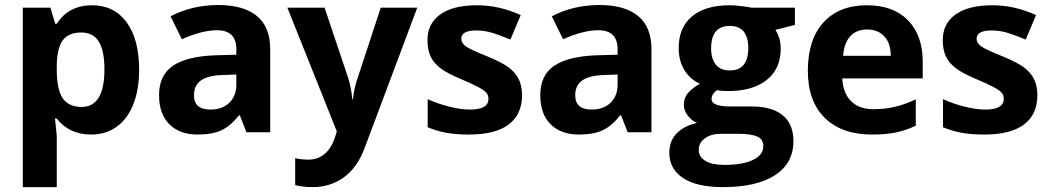

<svg xmlns="http://www.w3.org/2000/svg" viewBox="-20 -538 4275 781"><path d="M351.1 9.3Q261.7 9.3 210.9 -55.7H203.6Q210.9 7.8 210.9 17.6V223.1H72.8V-506.8H185.1L204.6 -441.4H210.9Q259.3 -516.6 354.5 -516.6Q444.3 -516.6 495.1 -447.3Q545.9 -377.9 545.9 -254.4Q545.9 -173.3 522.2 -113.5Q498.5 -53.7 454.3 -22.2Q410.2 9.3 351.1 9.3ZM310.1 -405.8Q258.8 -405.8 235.4 -374.3Q211.9 -342.8 210.9 -270.5V-255.4Q210.9 -173.8 235.1 -138.4Q259.3 -103 312 -103Q404.8 -103 404.8 -256.3Q404.8 -331.1 382.1 -368.4Q359.4 -405.8 310.1 -405.8Z M982.4 0 955.6 -68.8H952.1Q917 -24.9 880.1 -7.8Q843.3 9.3 783.7 9.3Q710.9 9.3 668.9 -32.5Q627 -74.2 627 -151.4Q627 -231.9 683.3 -270.3Q739.7 -308.6 853.5 -313L941.4 -315.4V-337.9Q941.4 -415 862.8 -415Q801.8 -415 719.7 -378.4L673.8 -471.7Q761.7 -517.6 868.2 -517.6Q970.2 -517.6 1024.7 -473.1Q1079.1 -428.7 1079.1 -337.9V0ZM941.4 -234.9 888.2 -232.9Q827.6 -231.4 798.3 -211.4Q769 -191.4 769 -150.4Q769 -92.3 835.9 -92.3Q883.8 -92.3 912.6 -119.9Q941.4 -147.5 941.4 -193.4Z M1148.9 -506.8H1300.3L1396 -221.7Q1408.2 -184.6 1413.1 -133.8H1415.5Q1420.4 -180.7 1435.1 -221.7L1528.8 -506.8H1677.2L1462.9 64.9Q1433.1 144 1378.4 183.6Q1323.7 223.1 1251 223.1Q1215.3 223.1 1180.7 215.3V105.5Q1205.6 111.3 1234.9 111.3Q1272 111.3 1299.3 89.1Q1326.7 66.9 1342.3 21.5L1350.1 -3.4Z M2103.5 -150.4Q2103.5 -72.8 2049.3 -31.7Q1995.1 9.3 1887.2 9.3Q1832 9.3 1793 1.7Q1753.9 -5.9 1719.7 -20.5V-134.8Q1758.3 -116.7 1806.6 -104.5Q1855 -92.3 1891.6 -92.3Q1966.8 -92.3 1966.8 -135.7Q1966.8 -151.9 1957 -162.1Q1947.3 -172.4 1922.6 -185.3Q1897.9 -198.2 1857.4 -215.3Q1798.8 -239.7 1771.5 -260.7Q1744.1 -281.7 1731.4 -308.6Q1718.8 -335.4 1718.8 -375Q1718.8 -442.4 1771.2 -479.5Q1823.7 -516.6 1919.9 -516.6Q2011.2 -516.6 2098.1 -476.6L2056.2 -377Q2018.1 -393.1 1985.1 -403.6Q1952.1 -414.1 1917.5 -414.1Q1856.4 -414.1 1856.4 -380.9Q1856.4 -362.3 1876.2 -348.6Q1896 -335 1962.4 -308.6Q2022 -284.2 2049.6 -263.4Q2077.1 -242.7 2090.3 -215.3Q2103.5 -188 2103.5 -150.4Z M2533.2 0 2506.3 -68.8H2502.9Q2467.8 -24.9 2430.9 -7.8Q2394 9.3 2334.5 9.3Q2261.7 9.3 2219.7 -32.5Q2177.7 -74.2 2177.7 -151.4Q2177.7 -231.9 2234.1 -270.3Q2290.5 -308.6 2404.3 -313L2492.2 -315.4V-337.9Q2492.2 -415 2413.6 -415Q2352.5 -415 2270.5 -378.4L2224.6 -471.7Q2312.5 -517.6 2418.9 -517.6Q2521 -517.6 2575.4 -473.1Q2629.9 -428.7 2629.9 -337.9V0ZM2492.2 -234.9 2439 -232.9Q2378.4 -231.4 2349.1 -211.4Q2319.8 -191.4 2319.8 -150.4Q2319.8 -92.3 2386.7 -92.3Q2434.6 -92.3 2463.4 -119.9Q2492.2 -147.5 2492.2 -193.4Z M3213.4 -506.8V-436.5L3134.3 -416.5Q3155.8 -382.3 3155.8 -340.3Q3155.8 -258.3 3098.9 -212.9Q3042 -167.5 2940.9 -167.5L2916 -168.5L2895.5 -170.9Q2874.5 -154.8 2874.5 -134.8Q2874.5 -105 2950.7 -105H3036.6Q3120.1 -105 3163.8 -69.1Q3207.5 -33.2 3207.5 36.1Q3207.5 125 3133.3 174.1Q3059.1 223.1 2920.4 223.1Q2814.5 223.1 2758.5 186.3Q2702.6 149.4 2702.6 82.5Q2702.6 36.6 2731.2 5.9Q2759.8 -24.9 2814.9 -38.1Q2793.5 -47.4 2777.6 -67.9Q2761.7 -88.4 2761.7 -111.3Q2761.7 -140.6 2778.6 -159.9Q2795.4 -179.2 2827.1 -197.8Q2787.1 -214.8 2763.9 -252.9Q2740.7 -291 2740.7 -342.8Q2740.7 -425.8 2794.7 -471.2Q2848.6 -516.6 2948.7 -516.6Q2970.2 -516.6 2999.3 -512.7Q3028.3 -508.8 3036.6 -506.8ZM2822.3 71.8Q2822.3 100.1 2849.6 116.5Q2877 132.8 2926.3 132.8Q3001 132.8 3043 112.5Q3085 92.3 3085 56.6Q3085 28.3 3060.1 17.3Q3035.2 6.3 2982.9 6.3H2911.6Q2873.5 6.3 2847.9 24.2Q2822.3 42 2822.3 71.8ZM2872.6 -340.8Q2872.6 -299.8 2891.4 -275.6Q2910.2 -251.5 2948.7 -251.5Q2987.8 -251.5 3005.9 -275.6Q3023.9 -299.8 3023.9 -340.8Q3023.9 -432.6 2948.7 -432.6Q2872.6 -432.6 2872.6 -340.8Z M3507.3 -418Q3463.4 -418 3438.2 -390.1Q3413.1 -362.3 3409.7 -311H3603.5Q3603 -362.3 3577.1 -390.1Q3551.3 -418 3507.3 -418ZM3526.9 9.3Q3404.3 9.3 3335.2 -58.3Q3266.1 -126 3266.1 -250Q3266.1 -377.4 3329.8 -447Q3393.6 -516.6 3506.3 -516.6Q3613.8 -516.6 3673.6 -455.3Q3733.4 -394 3733.4 -286.1V-219.2H3406.2Q3408.7 -160.2 3441.4 -127Q3474.1 -93.8 3533.2 -93.8Q3578.6 -93.8 3619.4 -103.3Q3660.2 -112.8 3705.1 -133.8V-26.9Q3668.5 -8.8 3627.2 0.2Q3585.9 9.3 3526.9 9.3Z M4199.7 -150.4Q4199.7 -72.8 4145.5 -31.7Q4091.3 9.3 3983.4 9.3Q3928.2 9.3 3889.2 1.7Q3850.1 -5.9 3815.9 -20.5V-134.8Q3854.5 -116.7 3902.8 -104.5Q3951.2 -92.3 3987.8 -92.3Q4063 -92.3 4063 -135.7Q4063 -151.9 4053.2 -162.1Q4043.5 -172.4 4018.8 -185.3Q3994.1 -198.2 3953.6 -215.3Q3895 -239.7 3867.7 -260.7Q3840.3 -281.7 3827.6 -308.6Q3814.9 -335.4 3814.9 -375Q3814.9 -442.4 3867.4 -479.5Q3919.9 -516.6 4016.1 -516.6Q4107.4 -516.6 4194.3 -476.6L4152.3 -377Q4114.3 -393.1 4081.3 -403.6Q4048.3 -414.1 4013.7 -414.1Q3952.6 -414.1 3952.6 -380.9Q3952.6 -362.3 3972.4 -348.6Q3992.2 -335 4058.6 -308.6Q4118.2 -284.2 4145.8 -263.4Q4173.3 -242.7 4186.5 -215.3Q4199.7 -188 4199.7 -150.4Z"/></svg>

Font: Bpm'online Open Sans
Style: Bold
Weight: 700
Foundry: Ascender Corporation
Version: Version 1.10